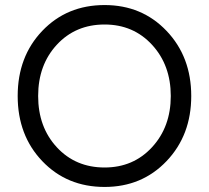

<svg xmlns="http://www.w3.org/2000/svg" viewBox="-20 -730 827 760"><path d="M394 10Q245 10 147.5 -92Q50 -194 50 -350Q50 -506 147.5 -608Q245 -710 394 -710Q542 -710 639.5 -607.5Q737 -505 737 -350Q737 -195 639.5 -92.5Q542 10 394 10ZM394 -67Q508 -67 582 -147.5Q656 -228 656 -350Q656 -472 582 -552.5Q508 -633 394 -633Q279 -633 205 -553Q131 -473 131 -350Q131 -227 205 -147Q279 -67 394 -67Z"/></svg>

Font: Easer Grotesk Light
Style: Regular
Weight: 300
Designer: Boardeaser, Bonnie Shaver-Troup, Thomas Jockin
Foundry: Lexend
Version: Version 1.008;Glyphs 3.1.2 (3151)